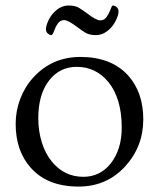

<svg xmlns="http://www.w3.org/2000/svg" viewBox="-20 -668 577 700"><path d="M172.9 -618.7Q198.7 -647.9 230 -647.9Q253.4 -647.9 267.1 -639.9Q280.8 -631.8 297.9 -619.1Q330.6 -593.8 345.2 -593.8Q359.9 -593.8 368.2 -605.5Q376.5 -617.2 381.8 -630.9Q387.7 -647.9 391.1 -647.9Q397.9 -647.9 405 -642.3Q412.1 -636.7 412.1 -626Q412.1 -615.2 405 -598.9Q397.9 -582.5 386.7 -569.3Q360.8 -540 329.6 -540Q306.6 -540 292.7 -548.1Q278.8 -556.2 261.7 -569.3Q228 -594.7 213.9 -594.7Q199.7 -594.7 191.2 -582.8Q182.6 -570.8 177.2 -555.4Q171.9 -540 166.7 -540Q161.6 -540 154.5 -545.7Q147.5 -551.3 147.5 -561.8Q147.5 -572.3 154.5 -588.9Q161.6 -605.5 172.9 -618.7ZM37.1 -216.8Q37.1 -264.2 54.2 -308.6Q71.3 -353 102.5 -386.7Q170.9 -460.4 272.9 -460.4Q386.2 -460.4 447.3 -392.6Q502.4 -331.1 502.4 -232.9Q502.4 -133.8 436.5 -61.5Q369.1 12.2 266.6 12.2Q153.3 12.2 92.8 -55.7Q37.1 -117.2 37.1 -216.8ZM119.6 -237.3Q119.6 -189.5 132.8 -147.9Q146 -106.4 168.9 -79.1Q214.4 -23.4 283.7 -23.4Q345.2 -23.4 383.8 -72.3Q423.8 -123 423.8 -203.1Q423.8 -309.1 375 -369.1Q329.1 -424.3 259.8 -424.3Q198.2 -424.3 159.7 -375.5Q119.6 -324.7 119.6 -237.3Z"/></svg>

Font: Ovo
Style: Regular
Weight: 400
Designer: Nicole Fally
Foundry: Sorkin Type Co.
Version: Version 1.001